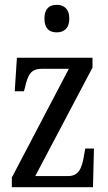

<svg xmlns="http://www.w3.org/2000/svg" viewBox="-20 -775 448 795"><path d="M215 -641C243 -641 267 -656 267 -698C267 -740 243 -755 215 -755C185 -755 164 -740 164 -698C164 -656 185 -641 215 -641ZM29 0H365L369 -160H333L328 -132C319 -75 304 -46 262 -46H126L363 -495V-536H50L41 -397H79L83 -411C95 -463 106 -490 152 -490H265L29 -40Z"/></svg>

Font: Noto Serif Ethiopic XCn
Style: Regular
Weight: 400
Width: 2
Designer: Monotype Design Team
Foundry: Monotype Imaging Inc.
Version: Version 2.102